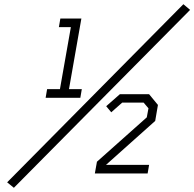

<svg xmlns="http://www.w3.org/2000/svg" viewBox="-20 -825 924 913"><path d="M46 68 14 42 852 -805 884 -778ZM197 -360 204 -401H265L317 -696H260L267 -737H367L308 -401H369L362 -360ZM431 0 441 -56 678 -267 686 -310 663 -337H561L509 -291L485 -320L550 -377H689L731 -326L718 -250L484 -41H689L682 0Z"/></svg>

Font: Tomorrow Light
Style: Italic
Weight: 300
Italic angle: -10°
Designer: Tony de Marco, Monica Rizzolli
Foundry: Just in Type
Version: Version 2.002